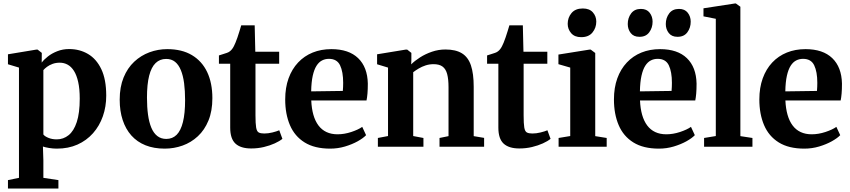

<svg xmlns="http://www.w3.org/2000/svg" viewBox="-20 -839 4862 1098"><path d="M25.5 239V191L88.5 178V-452.5L25.5 -471.5V-528.5L188.5 -555.5H195L219 -536.5L218.5 -481Q231 -498 253.8 -516Q276.5 -534 307.8 -546.2Q339 -558.5 375.5 -558.5Q435.5 -558.5 483.5 -530.2Q531.5 -502 559.5 -443.2Q587.5 -384.5 587.5 -292Q587.5 -229 568.2 -174Q549 -119 512 -77.2Q475 -35.5 423 -12.2Q371 11 305 11Q283 11 260.5 7.2Q238 3.5 225.5 -1L228 78V178L314 191V239ZM304.5 -42Q342.5 -42 372.2 -65.8Q402 -89.5 419 -141Q436 -192.5 436 -275Q436 -330.5 427.2 -369.8Q418.5 -409 403 -433.5Q387.5 -458 366.8 -469.2Q346 -480.5 322 -480.5Q299.5 -480.5 281 -473.8Q262.5 -467 249 -457Q235.5 -447 228 -438V-70Q235.5 -59.5 256.5 -50.8Q277.5 -42 304.5 -42Z M664.5 -269Q664.5 -341.5 686.8 -395.8Q709 -450 747.5 -486Q786 -522 834.8 -540Q883.5 -558 936.5 -558Q1020 -558 1077.5 -523.8Q1135 -489.5 1164.8 -426.8Q1194.5 -364 1194.5 -277.5Q1194.5 -204 1172.2 -149.8Q1150 -95.5 1111.5 -59.8Q1073 -24 1024 -6.5Q975 11 922 11Q860 11 812 -8.2Q764 -27.5 731.2 -64.2Q698.5 -101 681.5 -152.8Q664.5 -204.5 664.5 -269ZM931 -44.5Q966.5 -44.5 990.2 -68.2Q1014 -92 1026.2 -141.2Q1038.5 -190.5 1038.5 -266Q1038.5 -320 1032.8 -363.5Q1027 -407 1014.2 -438Q1001.5 -469 981 -485.5Q960.5 -502 930 -502Q894.5 -502 870 -478.5Q845.5 -455 833 -406Q820.5 -357 820.5 -280.5Q820.5 -226.5 826.5 -183Q832.5 -139.5 845.5 -108.5Q858.5 -77.5 879.8 -61Q901 -44.5 931 -44.5Z M1416.5 10Q1356.5 10 1326.5 -17.8Q1296.5 -45.5 1296.5 -109V-474.5H1232V-522Q1243.5 -526 1255.5 -529.5Q1267.5 -533 1278 -536.8Q1288.5 -540.5 1295 -546Q1302 -551.5 1307.5 -558.8Q1313 -566 1317.5 -575Q1322 -584 1326.5 -594.5Q1332 -607 1337.8 -624.5Q1343.5 -642 1349.5 -660.8Q1355.5 -679.5 1359.5 -694H1436.5L1440 -543H1576.5V-474.5H1441V-180Q1441 -132 1444.8 -109.8Q1448.5 -87.5 1459.5 -81.5Q1470.5 -75.5 1491 -75.5Q1513.5 -75.5 1537.8 -81.5Q1562 -87.5 1577 -94L1595 -45Q1578.5 -31.5 1551 -19Q1523.5 -6.5 1489 1.8Q1454.5 10 1416.5 10Z M1868 11Q1779 11 1722 -24.5Q1665 -60 1638 -123.5Q1611 -187 1611 -270Q1611 -337.5 1630.2 -390.8Q1649.5 -444 1684.8 -481.5Q1720 -519 1768.2 -538.5Q1816.5 -558 1875 -558Q1974.5 -558 2028 -506.5Q2081.5 -455 2083.5 -361Q2083.5 -328 2081.5 -304.5Q2079.5 -281 2076 -264.5H1760Q1762 -218.5 1772.2 -182.5Q1782.5 -146.5 1801.2 -121.5Q1820 -96.5 1847.2 -83.8Q1874.5 -71 1910.5 -71Q1949 -71 1989 -84.2Q2029 -97.5 2051.5 -113.5L2073.5 -66Q2057.5 -49 2025.8 -31.2Q1994 -13.5 1953 -1.2Q1912 11 1868 11ZM1759.5 -316.5 1940.5 -319Q1941.5 -330.5 1942 -342.2Q1942.5 -354 1942.5 -365.5Q1942.5 -428.5 1924.8 -465.5Q1907 -502.5 1861 -502.5Q1839.5 -502.5 1821.5 -493.2Q1803.5 -484 1790 -462.8Q1776.5 -441.5 1768.5 -405.8Q1760.5 -370 1759.5 -316.5Z M2199 -61V-452.5L2136.5 -471.5V-528.5L2301 -555.5H2308.5L2332.5 -536.5V-498L2331.5 -471Q2352 -491.5 2382.5 -511Q2413 -530.5 2450.2 -543.2Q2487.5 -556 2527.5 -556Q2586 -556 2621.5 -534.2Q2657 -512.5 2673 -465.5Q2689 -418.5 2689 -342.5V-60.5L2748.5 -50.5V0H2493.5V-50L2545 -60.5V-340Q2545 -386.5 2537.2 -415.5Q2529.5 -444.5 2511 -458.2Q2492.5 -472 2459.5 -472Q2435.5 -472 2414 -465Q2392.5 -458 2374.5 -447.2Q2356.5 -436.5 2343 -426V-61L2401.5 -50V0H2141V-50Z M2950 10Q2890 10 2860 -17.8Q2830 -45.5 2830 -109V-474.5H2765.5V-522Q2777 -526 2789 -529.5Q2801 -533 2811.5 -536.8Q2822 -540.5 2828.5 -546Q2835.5 -551.5 2841 -558.8Q2846.5 -566 2851 -575Q2855.5 -584 2860 -594.5Q2865.5 -607 2871.2 -624.5Q2877 -642 2883 -660.8Q2889 -679.5 2893 -694H2970L2973.5 -543H3110V-474.5H2974.5V-180Q2974.5 -132 2978.2 -109.8Q2982 -87.5 2993 -81.5Q3004 -75.5 3024.5 -75.5Q3047 -75.5 3071.2 -81.5Q3095.5 -87.5 3110.5 -94L3128.5 -45Q3112 -31.5 3084.5 -19Q3057 -6.5 3022.5 1.8Q2988 10 2950 10Z M3174.5 0V-50L3241 -61V-452.5L3173.5 -472V-527L3352 -555.5H3358L3384 -536V-60.5L3449.5 -50V0ZM3303 -626.5Q3266 -626.5 3246.2 -649.5Q3226.5 -672.5 3226.5 -702.5Q3226.5 -738.5 3248.5 -764.5Q3270.5 -790.5 3312.5 -790.5H3313.5Q3351 -790.5 3370.5 -768.2Q3390 -746 3390 -715.5Q3390 -680 3368.2 -653.2Q3346.5 -626.5 3304 -626.5Z M3748 11Q3659 11 3602 -24.5Q3545 -60 3518 -123.5Q3491 -187 3491 -270Q3491 -337.5 3510.2 -390.8Q3529.5 -444 3564.8 -481.5Q3600 -519 3648.2 -538.5Q3696.5 -558 3755 -558Q3854.5 -558 3908 -506.5Q3961.5 -455 3963.5 -361Q3963.5 -328 3961.5 -304.5Q3959.5 -281 3956 -264.5H3640Q3642 -218.5 3652.2 -182.5Q3662.5 -146.5 3681.2 -121.5Q3700 -96.5 3727.2 -83.8Q3754.5 -71 3790.5 -71Q3829 -71 3869 -84.2Q3909 -97.5 3931.5 -113.5L3953.5 -66Q3937.5 -49 3905.8 -31.2Q3874 -13.5 3833 -1.2Q3792 11 3748 11ZM3639.5 -316.5 3820.5 -319Q3821.5 -330.5 3822 -342.2Q3822.5 -354 3822.5 -365.5Q3822.5 -428.5 3804.8 -465.5Q3787 -502.5 3741 -502.5Q3719.5 -502.5 3701.5 -493.2Q3683.5 -484 3670 -462.8Q3656.5 -441.5 3648.5 -405.8Q3640.5 -370 3639.5 -316.5ZM3636.5 -628.5Q3603.5 -628.5 3586.8 -650.2Q3570 -672 3570 -701.5Q3570 -736.5 3589.2 -762.2Q3608.5 -788 3644.5 -788H3645.5Q3678.5 -788 3695.2 -766.2Q3712 -744.5 3712 -715Q3712 -680.5 3693 -654.5Q3674 -628.5 3637.5 -628.5ZM3854 -628.5Q3821.5 -628.5 3804.5 -650.2Q3787.5 -672 3787.5 -701.5Q3787.5 -736.5 3806.8 -762.2Q3826 -788 3862.5 -788H3863.5Q3896 -788 3913 -766.2Q3930 -744.5 3930 -715Q3930 -680.5 3911 -654.5Q3892 -628.5 3855 -628.5Z M4073.5 -61V-731.5L4003 -745.5V-791.5L4182 -819H4188.5L4214 -800.5V-60.5L4283 -50V0H4006.5V-50Z M4579.5 11Q4490.5 11 4433.5 -24.5Q4376.5 -60 4349.5 -123.5Q4322.5 -187 4322.5 -270Q4322.5 -337.5 4341.8 -390.8Q4361 -444 4396.2 -481.5Q4431.5 -519 4479.8 -538.5Q4528 -558 4586.5 -558Q4686 -558 4739.5 -506.5Q4793 -455 4795 -361Q4795 -328 4793 -304.5Q4791 -281 4787.5 -264.5H4471.5Q4473.5 -218.5 4483.8 -182.5Q4494 -146.5 4512.8 -121.5Q4531.5 -96.5 4558.8 -83.8Q4586 -71 4622 -71Q4660.5 -71 4700.5 -84.2Q4740.5 -97.5 4763 -113.5L4785 -66Q4769 -49 4737.2 -31.2Q4705.5 -13.5 4664.5 -1.2Q4623.5 11 4579.5 11ZM4471 -316.5 4652 -319Q4653 -330.5 4653.5 -342.2Q4654 -354 4654 -365.5Q4654 -428.5 4636.2 -465.5Q4618.5 -502.5 4572.5 -502.5Q4551 -502.5 4533 -493.2Q4515 -484 4501.5 -462.8Q4488 -441.5 4480 -405.8Q4472 -370 4471 -316.5Z"/></svg>

Font: Merriweather 48pt
Style: Bold
Weight: 700
Version: Version 2.100